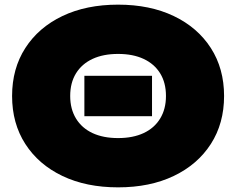

<svg xmlns="http://www.w3.org/2000/svg" viewBox="-20 -788 1016 826"><path d="M488 18Q351 18 248.5 -31Q146 -80 89 -168.5Q32 -257 32 -375Q32 -493 89 -581.5Q146 -670 248.5 -719Q351 -768 488 -768Q625 -768 727.5 -719Q830 -670 887 -581.5Q944 -493 944 -375Q944 -257 887 -168.5Q830 -80 727.5 -31Q625 18 488 18ZM488 -194Q552 -194 598 -215.5Q644 -237 669 -278Q694 -319 694 -375Q694 -432 669 -472.5Q644 -513 598 -534.5Q552 -556 488 -556Q424 -556 378 -534.5Q332 -513 307 -472.5Q282 -432 282 -375Q282 -319 307 -278Q332 -237 378 -215.5Q424 -194 488 -194ZM343 -462H634V-288H343Z"/></svg>

Font: Bounded
Style: Regular
Weight: 900
Designer: Vlad Churkin
Version: Version 1.0